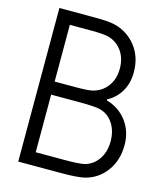

<svg xmlns="http://www.w3.org/2000/svg" viewBox="-132 -1012 931 1107"><g transform="rotate(15 333.5 -458.5)"><path d="M292.3 -500Q365.2 -500 391.3 -506.5Q445.3 -519.5 477.9 -562.8Q510.4 -606.1 510.4 -669.3Q510.4 -733.1 477.5 -776.7Q444.7 -820.3 391.3 -832Q362 -838.5 292.3 -838.5H166.7V-500ZM485.7 -472.7Q559.9 -452.5 605.5 -392.3Q651 -332 651 -250Q651 -158.9 603.2 -94.1Q555.3 -29.3 479.2 -10.4Q437.5 0 340.5 0H83.3V-916.7H292.3Q376.3 -916.7 412.1 -908.2Q492.2 -889.3 543 -825.5Q593.8 -761.7 593.8 -669.3Q593.8 -604.2 564.8 -555Q535.8 -505.9 485.7 -479.2ZM166.7 -421.9V-78.1H340.5Q429 -78.1 458.3 -85.9Q507.2 -99 537.4 -143.2Q567.7 -187.5 567.7 -250Q567.7 -313.2 537.8 -357.7Q507.8 -402.3 458.3 -414.1Q426.4 -421.9 340.5 -421.9Z"/></g></svg>

Font: TypoPRO Monoid
Style: Regular
Weight: 400
Width: 4
Monospace: yes
Designer: Andreas Larsen (@larsenwork)
Version: Version 0.61